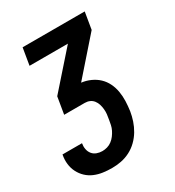

<svg xmlns="http://www.w3.org/2000/svg" viewBox="-185 -625 862 945"><g transform="rotate(-30 246.0 -152.5)"><path d="M174 215Q148 215 123 211.5Q98 208 75.5 198.5Q53 189 35.5 172.5Q18 156 7 134.5Q-4 113 -7 88Q-10 63 -5 37V35H106V36Q103 52 106 68Q109 84 118.5 96Q128 108 143 113.5Q158 119 174 119Q188 119 202 115Q216 111 228 102Q240 93 249 81Q258 69 264.5 56Q271 43 274 29Q277 15 279 2Q282 -13 283.5 -27.5Q285 -42 283.5 -56.5Q282 -71 278 -84Q274 -97 265.5 -108Q257 -119 244.5 -124.5Q232 -130 217 -130H100L116 -226L291 -424H73L89 -520H442L426 -424L252 -226V-225Q278 -222 302.5 -211Q327 -200 345.5 -182.5Q364 -165 375.5 -141.5Q387 -118 391.5 -91.5Q396 -65 395 -37.5Q394 -10 390 18Q386 43 377.5 68.5Q369 94 355 117.5Q341 141 321 160.5Q301 180 276.5 192.5Q252 205 226 210Q200 215 174 215Z"/></g></svg>

Font: Iosevka SS18
Style: Bold Italic
Weight: 700
Italic angle: -9°
Monospace: yes
Designer: Belleve Invis
Foundry: Belleve Invis
Version: Version 25.1.1; ttfautohint (v1.8.4)